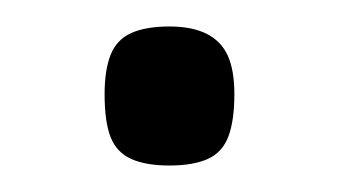

<svg xmlns="http://www.w3.org/2000/svg" viewBox="-20 -399 256 145"><path d="M108 -274Q90 -274 79 -279Q68 -284 63.5 -295.5Q59 -307 59 -328Q59 -346 63.5 -357.5Q68 -369 79 -374Q90 -379 108 -379Q125 -379 136 -373.5Q147 -368 152 -357Q157 -346 157 -328Q157 -308 152.5 -296Q148 -284 137 -279Q126 -274 108 -274Z"/></svg>

Font: Changa ExtraLight ExtraLight
Style: Regular
Weight: 250
Version: Version 3.002; ttfautohint (v1.8.2)